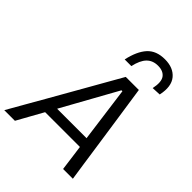

<svg xmlns="http://www.w3.org/2000/svg" viewBox="-291 -1113 1251 1251"><g transform="rotate(45 334.0 -487.5)"><path d="M-23 0Q10 -58 46.5 -121.8Q83 -185.5 116 -243L255.5 -488Q291 -551 321.5 -604.2Q352 -657.5 383.5 -713H504Q512 -659.5 519.8 -606Q527.5 -552.5 537.5 -487L573.5 -241.5Q582 -182.5 591.2 -119.5Q600.5 -56.5 609 0H519Q513.5 -43 507.2 -88.8Q501 -134.5 495 -179H174.5Q149.5 -134.5 124.5 -89.2Q99.5 -44 75 0ZM217.5 -256.5 214 -250H485.5L484.5 -255L434 -631.5H425.5ZM559 -785.5Q573.5 -854 551.5 -883.8Q529.5 -913.5 481 -913.5Q432.5 -913.5 403 -883.2Q373.5 -853 359.5 -788.5H298Q318 -880.5 361 -927.8Q404 -975 483 -975Q561 -975 600.8 -927.2Q640.5 -879.5 621 -788.5Z"/></g></svg>

Font: Commissioner
Style: Italic
Weight: 400
Italic angle: -12°
Designer: Kostas Bartsokas
Foundry: Kostas Bartsokas
Version: Version 1.000; ttfautohint (v1.8.3)